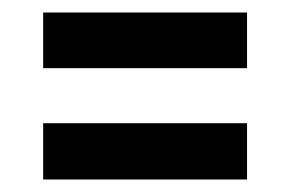

<svg xmlns="http://www.w3.org/2000/svg" viewBox="-20 -407 463 307"><path d="M49 -298V-387H375V-298ZM49 -120V-210H375V-120Z"/></svg>

Font: Saira UltraCondensed
Style: Bold
Weight: 700
Width: 1
Designer: Hector Gatti with collaboration of the Omnibus-Type team
Foundry: Omnibus-Type
Version: Version 1.101